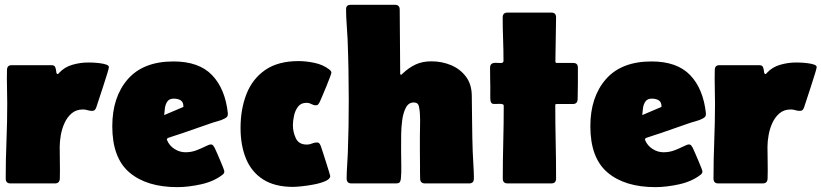

<svg xmlns="http://www.w3.org/2000/svg" viewBox="-20 -768 3440 804"><path d="M195.8 -495.1Q208.5 -495.1 211.7 -485.8Q214.8 -476.6 215.6 -467.3Q216.3 -458 221.7 -458Q223.6 -458 224.9 -459.7Q226.1 -461.4 227.1 -462.4Q250 -487.3 283.2 -496.8Q316.4 -506.3 349.1 -506.3Q354.5 -506.3 368.2 -505.9Q381.8 -505.4 397.7 -503.4Q413.6 -501.5 424.8 -497.6Q436 -493.7 436 -486.8Q436 -482.9 429 -459.7Q421.9 -436.5 412.1 -406.5Q402.3 -376.5 394 -351.3Q385.7 -326.2 383.3 -318.8Q381.3 -312.5 377.4 -308.1Q373.5 -303.7 365.7 -303.7Q356 -303.7 346.7 -306.6Q337.4 -309.6 327.6 -309.6Q299.3 -309.6 280.5 -293.7Q261.7 -277.8 250.5 -253.4Q239.3 -229 234.6 -202.1Q230 -175.3 230 -152.8Q230 -120.1 230.7 -86.7Q231.4 -53.2 230.5 -20Q229.5 0 210.4 0H23.4Q3.9 0 3.9 -20.5Q3.9 -99.1 7.1 -177.7Q10.3 -256.3 10.3 -334.5Q10.3 -369.6 9.3 -405Q8.3 -440.4 9.3 -475.6Q9.8 -495.1 28.8 -495.1Z M722.7 15.6Q594.7 15.6 522.5 -45.4Q450.2 -106.4 450.2 -239.3Q450.2 -361.8 515.1 -436.3Q580.1 -510.7 706.5 -510.7Q813 -510.7 867.9 -453.6Q922.9 -396.5 934.1 -293.9V-291Q934.1 -283.2 931.2 -279.5Q928.2 -275.9 921.4 -272Q907.7 -264.6 891.1 -260.3Q874.5 -255.9 859.4 -250.5L744.1 -210.4Q729 -205.1 713.4 -200.4Q697.8 -195.8 682.1 -189.9L678.7 -184.6Q679.2 -183.6 679.2 -182.6Q679.2 -181.6 679.7 -180.7Q689.5 -157.7 710.9 -144Q732.4 -130.4 756.8 -130.4Q781.2 -130.4 802.7 -138.7Q824.2 -147 840.1 -155Q856 -163.1 862.8 -163.1Q869.1 -163.1 872.8 -158.4Q876.5 -153.8 878.9 -148.9Q881.3 -144 887.7 -129.6Q894 -115.2 901.4 -97.9Q908.7 -80.6 914.1 -66.9Q919.4 -53.2 919.4 -49.8Q919.4 -42 911.6 -36.1Q875 -7.8 821.5 3.9Q768.1 15.6 722.7 15.6ZM667.5 -286.1Q687.5 -294.4 707.8 -303.2Q728 -312 748 -320.3Q748.5 -340.3 736.8 -347.7Q725.1 -355 707.5 -355Q689.5 -355 681.2 -343.5Q672.9 -332 670.7 -315.9Q668.5 -299.8 667.5 -286.1Z M1307.1 -171.4Q1314.5 -171.4 1318.1 -166.3Q1321.8 -161.1 1323.7 -155.3Q1325.2 -151.4 1331.3 -132.6Q1337.4 -113.8 1344.7 -90.8Q1352.1 -67.9 1357.4 -50.3Q1362.8 -32.7 1362.8 -31.2Q1362.8 -18.6 1342.8 -9.8Q1322.8 -1 1294.9 4.4Q1267.1 9.8 1242.2 12.2Q1217.3 14.6 1207.5 14.6Q1130.4 14.6 1081.5 -16.8Q1032.7 -48.3 1010 -104Q987.3 -159.7 987.3 -231.9Q987.3 -311 1012.2 -374.5Q1037.1 -438 1090.8 -475.1Q1144.5 -512.2 1230.5 -512.2Q1262.2 -512.2 1297.6 -504.6Q1333 -497.1 1358.9 -477.1Q1361.8 -475.1 1364.7 -471.4Q1367.7 -467.8 1367.7 -463.9Q1367.7 -460.9 1361.3 -443.6Q1355 -426.3 1345.9 -404.5Q1336.9 -382.8 1329.1 -364.5Q1321.3 -346.2 1318.8 -340.8Q1316.4 -335.9 1313 -331.5Q1309.6 -327.1 1302.7 -327.1Q1293 -327.1 1283.7 -332.3Q1274.4 -337.4 1263.2 -337.4Q1240.2 -337.4 1228 -321.3Q1215.8 -305.2 1211.2 -283.4Q1206.5 -261.7 1206.5 -243.7Q1206.5 -215.3 1218.8 -189Q1231 -162.6 1265.1 -162.6Q1276.4 -162.6 1286.4 -167Q1296.4 -171.4 1307.1 -171.4Z M1451.2 0Q1431.6 0 1431.6 -20.5Q1431.6 -46.9 1433.6 -73.7Q1435.5 -100.6 1436.5 -127Q1438.5 -182.6 1439.5 -238Q1440.4 -293.5 1440.4 -349.1Q1440.4 -413.1 1439.2 -477.3Q1438 -541.5 1435.5 -605Q1434.1 -636.2 1431.6 -667.5Q1429.2 -698.7 1429.2 -730Q1429.2 -748 1448.7 -748H1633.3Q1653.8 -748 1653.8 -728Q1653.8 -662.1 1654.8 -595.9Q1655.8 -529.8 1655.8 -463.9Q1655.8 -461.9 1655.8 -459.7Q1655.8 -457.5 1656.7 -455.6L1660.6 -455.1L1666 -460Q1692.9 -485.4 1721.2 -498.3Q1749.5 -511.2 1786.6 -511.2Q1830.6 -511.2 1868.9 -495.1Q1907.2 -479 1931.2 -447Q1955.1 -415 1955.6 -367.7Q1956.5 -309.1 1957 -250.2Q1957.5 -191.4 1959.5 -132.8Q1960.4 -105 1962.4 -76.7Q1964.4 -48.3 1964.4 -20.5Q1964.4 0 1944.8 0H1759.3Q1739.7 0 1739.3 -20Q1738.8 -33.7 1738.8 -47.1Q1738.8 -60.5 1738.8 -74.2Q1738.3 -104.5 1738.3 -135Q1738.3 -165.5 1738.3 -195.8Q1738.3 -220.2 1739 -244.1Q1739.7 -268.1 1738.3 -292Q1737.8 -304.7 1734.4 -321.8Q1731 -338.9 1712.9 -338.9Q1690.9 -338.9 1679.7 -317.4Q1668.5 -295.9 1664.3 -265.1Q1660.2 -234.4 1659.9 -205.6Q1659.7 -176.8 1659.7 -162.1V-128.4Q1659.7 -101.6 1660.4 -74.2Q1661.1 -46.9 1658.7 -20Q1657.7 -9.8 1653.8 -4.9Q1649.9 0 1638.7 0Z M2085 -694.8Q2085 -715.3 2105 -715.3H2288.6Q2308.6 -715.3 2308.6 -695.3L2305.7 -510.7Q2305.7 -504.4 2311.5 -504.4H2380.4Q2399.9 -504.4 2399.9 -484.9Q2399.9 -452.1 2399.9 -418.9Q2399.9 -385.7 2398.9 -352.5Q2397.9 -332.5 2379.4 -332.5H2313Q2311 -332.5 2308.1 -332Q2305.2 -331.5 2305.2 -328.6Q2305.2 -251.5 2306.9 -174.3Q2308.6 -97.2 2308.6 -20Q2308.6 0 2288.6 0H2105Q2085.4 0 2085.4 -20.5Q2085.4 -96.7 2087.4 -172.6Q2089.4 -248.5 2089.4 -324.7Q2089.4 -330.1 2084.5 -331.5Q2079.6 -333 2075.2 -333Q2061.5 -333 2047.9 -332.8Q2034.2 -332.5 2033.2 -352.5Q2032.7 -364.3 2033 -376.2Q2033.2 -388.2 2033.2 -399.4Q2032.7 -420.9 2032.5 -442.4Q2032.2 -463.9 2032.2 -484.9Q2032.2 -504.9 2054.7 -504.9Q2060.5 -504.9 2074.5 -504.2Q2088.4 -503.4 2088.4 -512.7Q2088.4 -558.1 2086.7 -603.8Q2085 -649.4 2085 -694.8Z M2724.6 15.6Q2596.7 15.6 2524.4 -45.4Q2452.1 -106.4 2452.1 -239.3Q2452.1 -361.8 2517.1 -436.3Q2582 -510.7 2708.5 -510.7Q2814.9 -510.7 2869.9 -453.6Q2924.8 -396.5 2936 -293.9V-291Q2936 -283.2 2933.1 -279.5Q2930.2 -275.9 2923.3 -272Q2909.7 -264.6 2893.1 -260.3Q2876.5 -255.9 2861.3 -250.5L2746.1 -210.4Q2731 -205.1 2715.3 -200.4Q2699.7 -195.8 2684.1 -189.9L2680.7 -184.6Q2681.2 -183.6 2681.2 -182.6Q2681.2 -181.6 2681.6 -180.7Q2691.4 -157.7 2712.9 -144Q2734.4 -130.4 2758.8 -130.4Q2783.2 -130.4 2804.7 -138.7Q2826.2 -147 2842 -155Q2857.9 -163.1 2864.7 -163.1Q2871.1 -163.1 2874.8 -158.4Q2878.4 -153.8 2880.9 -148.9Q2883.3 -144 2889.6 -129.6Q2896 -115.2 2903.3 -97.9Q2910.6 -80.6 2916 -66.9Q2921.4 -53.2 2921.4 -49.8Q2921.4 -42 2913.6 -36.1Q2877 -7.8 2823.5 3.9Q2770 15.6 2724.6 15.6ZM2669.4 -286.1Q2689.5 -294.4 2709.7 -303.2Q2730 -312 2750 -320.3Q2750.5 -340.3 2738.8 -347.7Q2727.1 -355 2709.5 -355Q2691.4 -355 2683.1 -343.5Q2674.8 -332 2672.6 -315.9Q2670.4 -299.8 2669.4 -286.1Z M3159.7 -495.1Q3172.4 -495.1 3175.5 -485.8Q3178.7 -476.6 3179.4 -467.3Q3180.2 -458 3185.5 -458Q3187.5 -458 3188.7 -459.7Q3189.9 -461.4 3190.9 -462.4Q3213.9 -487.3 3247.1 -496.8Q3280.3 -506.3 3313 -506.3Q3318.4 -506.3 3332 -505.9Q3345.7 -505.4 3361.6 -503.4Q3377.4 -501.5 3388.7 -497.6Q3399.9 -493.7 3399.9 -486.8Q3399.9 -482.9 3392.8 -459.7Q3385.7 -436.5 3376 -406.5Q3366.2 -376.5 3357.9 -351.3Q3349.6 -326.2 3347.2 -318.8Q3345.2 -312.5 3341.3 -308.1Q3337.4 -303.7 3329.6 -303.7Q3319.8 -303.7 3310.5 -306.6Q3301.3 -309.6 3291.5 -309.6Q3263.2 -309.6 3244.4 -293.7Q3225.6 -277.8 3214.4 -253.4Q3203.1 -229 3198.5 -202.1Q3193.8 -175.3 3193.8 -152.8Q3193.8 -120.1 3194.6 -86.7Q3195.3 -53.2 3194.3 -20Q3193.4 0 3174.3 0H2987.3Q2967.8 0 2967.8 -20.5Q2967.8 -99.1 2970.9 -177.7Q2974.1 -256.3 2974.1 -334.5Q2974.1 -369.6 2973.1 -405Q2972.2 -440.4 2973.1 -475.6Q2973.6 -495.1 2992.7 -495.1Z"/></svg>

Font: Belanosima
Style: Bold
Weight: 700
Designer: The DocRepair Project, Santiago Orozco
Foundry: Google
Version: Version 2.000